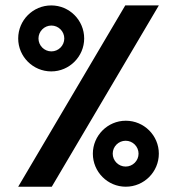

<svg xmlns="http://www.w3.org/2000/svg" viewBox="-20 -706 669 726"><path d="M48.8 -560.5C48.8 -492.2 104.5 -436 173.8 -436C242.7 -436 298.3 -492.7 298.3 -560.5C298.3 -629.4 242.7 -685.5 173.8 -685.5C104.5 -685.5 48.8 -629.4 48.8 -560.5ZM580.6 -685.5H453.6L48.8 0H175.8ZM125.5 -560.5C125.5 -587.4 147.5 -609.4 174.3 -609.4C201.2 -609.4 223.1 -587.4 223.1 -560.5C223.1 -533.7 201.2 -511.7 174.3 -511.7C147.5 -511.7 125.5 -533.7 125.5 -560.5ZM580.6 -125C580.6 -193.4 524.9 -249.5 455.6 -249.5C386.7 -249.5 331.1 -192.9 331.1 -125C331.1 -56.2 386.7 0 455.6 0C524.9 0 580.6 -56.2 580.6 -125ZM503.9 -125C503.9 -98.1 481.9 -76.2 455.1 -76.2C428.2 -76.2 406.2 -98.1 406.2 -125C406.2 -151.9 428.2 -173.8 455.1 -173.8C481.9 -173.8 503.9 -151.9 503.9 -125Z"/></svg>

Font: Saman Dere
Style: Regular
Weight: 400
Designer: Tuna Ça_lar Gümü_
Foundry: Tuna Ça_lar Gümü_
Version: Version 1.001;hotconv 1.0.109;makeotfexe 2.5.65596